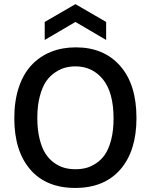

<svg xmlns="http://www.w3.org/2000/svg" viewBox="-20 -904 735 937"><path d="M198.2 -709V-796.9L348.1 -883.8L498 -796.9V-709L348.1 -796.9ZM347.2 13.2Q205.1 13.2 127.4 -77.1Q49.8 -167.5 49.8 -327.1Q49.8 -412.1 72 -478.3Q94.2 -544.4 134.5 -586.9Q174.8 -629.4 229.2 -651.1Q283.7 -672.9 350.1 -672.9Q486.8 -672.9 566.4 -582.5Q646 -492.2 646 -328.1Q646 -167.5 567.4 -77.1Q488.8 13.2 347.2 13.2ZM348.1 -78.1Q374.5 -78.1 398.7 -84Q422.9 -89.8 448.5 -106.7Q474.1 -123.5 492.4 -150.1Q510.7 -176.8 522.5 -221.7Q534.2 -266.6 534.2 -325.2Q534.2 -452.6 482.7 -516.4Q431.2 -580.1 348.1 -580.1Q323.2 -580.1 299.8 -574.2Q276.4 -568.4 250.5 -551.5Q224.6 -534.7 205.8 -508.1Q187 -481.4 174.6 -435.3Q162.1 -389.2 162.1 -329.1Q162.1 -272 172.9 -227.5Q183.6 -183.1 201.2 -155.5Q218.8 -127.9 243.4 -110.1Q268.1 -92.3 293.7 -85.2Q319.3 -78.1 348.1 -78.1Z"/></svg>

Font: Bricolage Grotesque Medium
Style: Regular
Weight: 500
Designer: Mathieu Triay
Foundry: Atelier Triay
Version: Version 1.000;gftools[0.9.30]